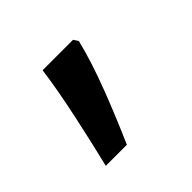

<svg xmlns="http://www.w3.org/2000/svg" viewBox="-76 -203 419 419"><g transform="rotate(-45 134.0 6.5)"><path d="M192 -105Q179 -52 154.5 11.5Q130 75 106 129H41Q55 72 69.5 4Q84 -64 91 -116H185Z"/></g></svg>

Font: Noto Sans Tifinagh Hawad
Style: Regular
Weight: 400
Designer: JamraPatel
Foundry: JamraPatel LLC
Version: Version 2.006; ttfautohint (v1.8.4.7-5d5b)